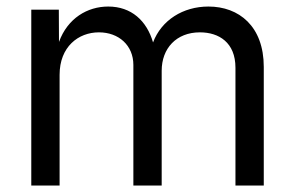

<svg xmlns="http://www.w3.org/2000/svg" viewBox="-20 -576 916 596"><path d="M77.1 0H165V-343.8C165 -430.7 223.1 -475.6 287.1 -475.6C348.6 -475.6 394 -435.1 394 -374.5V0H481.9V-356.4C481.9 -425.3 526.9 -475.6 600.6 -475.6C659.2 -475.6 710.9 -444.3 710.9 -365.7V0H798.8V-368.2C798.8 -494.6 721.7 -555.7 627 -555.7C547.9 -555.7 481 -513.2 455.1 -444.3C435.5 -511.7 387.7 -555.7 315.9 -555.7C251.5 -555.7 189.9 -519.5 163.1 -445.8L162.6 -545.9H77.1Z"/></svg>

Font: Raveo
Style: Regular
Weight: 400
Designer: Jakub Foglar, Rasmus Andersson (Inter)
Foundry: Jakubfoglar.com
Version: Version 1.100;Glyphs 3.2.3 (3260)